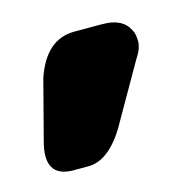

<svg xmlns="http://www.w3.org/2000/svg" viewBox="-48 -1004 278 293"><g transform="rotate(-15 91.0 -857.0)"><path d="M3.9 -811 27.8 -902.8Q46.9 -959 91.8 -959H136.2Q168 -959 178.2 -938Q182.1 -931.2 182.1 -919.7Q182.1 -908.2 171.9 -893.1L119.1 -800.8Q91.8 -754.9 59.1 -754.9H36.1Q0 -754.9 0 -787.1Q0 -796.9 3.9 -811Z"/></g></svg>

Font: Days One
Style: Regular
Weight: 400
Designer: Alexander Kalachev, Alexey Maslov, Jovanny Lemonad
Foundry: Alexander Kalachev, Alexey Maslov, Jovanny Lemonad
Version: Version 1.002